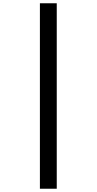

<svg xmlns="http://www.w3.org/2000/svg" viewBox="-20 -886 591 1174"><path d="M224 -866H327V268H224Z"/></svg>

Font: Noto Sans Telugu UI ExtraCondensed SemiBold
Style: Regular
Weight: 600
Width: 2
Designer: Jelle Bosma - Monotype Design Team
Foundry: Monotype Imaging Inc.
Version: Version 2.005; ttfautohint (v1.8.4.7-5d5b)